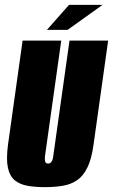

<svg xmlns="http://www.w3.org/2000/svg" viewBox="-20 -758 465 790"><path d="M165 12Q125 12 93.5 6.5Q62 1 41 -16Q20 -33 12.5 -68Q5 -103 13 -163L73 -591H232L165 -115Q164 -104 165 -97Q166 -90 169.5 -87.5Q173 -85 178 -85Q183 -85 187 -87.5Q191 -90 194.5 -97Q198 -104 199 -115L266 -591H425L365 -164Q357 -104 339.5 -68.5Q322 -33 296.5 -16Q271 1 238 6.5Q205 12 165 12ZM173 -635 264 -738H402L258 -635Z"/></svg>

Font: Alumni Sans Black
Style: Italic
Weight: 900
Italic angle: -8°
Version: Version 1.016